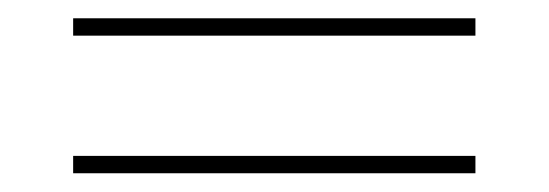

<svg xmlns="http://www.w3.org/2000/svg" viewBox="-20 -490 600 210"><path d="M60 -451V-470H500V-451ZM60 -300.5V-319.5H500V-300.5Z"/></svg>

Font: Bodoni Moda SC
Style: Regular
Weight: 400
Designer: Owen Earl
Foundry: indestructible type
Version: Version 2.005